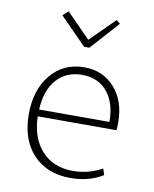

<svg xmlns="http://www.w3.org/2000/svg" viewBox="-83 -785 689 858"><g transform="rotate(10 261.5 -356.0)"><path d="M254 -578 134 -700 159 -722 267 -612 377 -721 394 -707 278 -578ZM295 10Q188 10 125.5 -57Q63 -124 63 -239Q63 -350 120.5 -419Q178 -488 272 -488Q357 -488 410 -428Q463 -368 463 -272Q463 -245 461 -236H104Q107 -137 159.5 -80Q212 -23 301 -23Q370 -23 433 -57L442 -29Q380 10 295 10ZM268 -453Q196 -453 152.5 -404Q109 -355 105 -267H424Q424 -353 382.5 -403Q341 -453 268 -453Z"/></g></svg>

Font: Cantarell Light
Style: Regular
Weight: 300
Designer: Dave Crossland, Nikolaus Waxweiler, Florian Fecher, Jacques Le Bailly, Eben Sorkin, Alexei Vanyashin, Alexios Zavras, Em
Version: Version 0.303